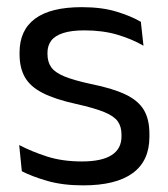

<svg xmlns="http://www.w3.org/2000/svg" viewBox="-20 -520 481 550"><path d="M218.5 11Q159.5 11 115.5 -1.8Q71.5 -14.5 42.5 -29.5L35 -104.5Q71.5 -85.5 115.2 -71.5Q159 -57.5 214.5 -57.5Q271 -57.5 299.5 -75.5Q328 -93.5 328 -129V-134.5Q328 -157.5 317.2 -172.5Q306.5 -187.5 278.5 -199Q250.5 -210.5 199 -222Q137.5 -235.5 102 -253.8Q66.5 -272 51.2 -299Q36 -326 36 -365V-369.5Q36 -433.5 80.5 -466.5Q125 -499.5 214.5 -499.5Q272 -499.5 314.2 -486.5Q356.5 -473.5 383.5 -457.5L391 -389Q358.5 -408 316.5 -420.5Q274.5 -433 222 -433Q184 -433 160.5 -425.2Q137 -417.5 126.5 -403.2Q116 -389 116 -369V-365Q116 -343 126.5 -327.8Q137 -312.5 164.2 -301.2Q191.5 -290 240 -279.5Q302.5 -267 339.2 -249.5Q376 -232 392 -205.2Q408 -178.5 408 -136.5V-128Q408 -59 360 -24Q312 11 218.5 11Z"/></svg>

Font: Anek Bangla Medium
Style: Regular
Weight: 400
Version: Version 1.003